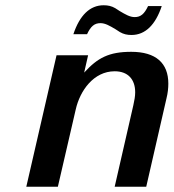

<svg xmlns="http://www.w3.org/2000/svg" viewBox="-20 -710 660 730"><path d="M418 -679C404 -687 391 -690 374 -690C322 -690 283 -652 259 -580H311C325 -610 339 -622 362 -622C380 -622 397 -612 419 -599L436 -588C450 -580 463 -577 480 -577C532 -577 571 -615 595 -687H543C529 -657 515 -645 492 -645C474 -645 457 -655 435 -668ZM80 0H200L268 -294C284 -365 336 -439 416 -439C466 -439 494 -409 494 -359C494 -344 491 -328 487 -310L416 0H536L613 -336C618 -356 620 -375 620 -392C620 -470 573 -513 479 -513C394 -513 351 -490 300 -434L315 -500H195Z"/></svg>

Font: Perun SemiBold Italic
Style: Regular
Weight: 400
Italic angle: -12°
Foundry: Copyright (c) Stefan Peev, Context Ltd, 2016
Version: Version 1.026